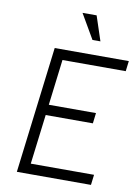

<svg xmlns="http://www.w3.org/2000/svg" viewBox="-98 -980 763 1046"><g transform="rotate(10 283.0 -457.5)"><path d="M350 -915 395 -779H351L272 -915ZM156 -700H566L559 -643H209L178 -390H439L432 -332H171L137 -57H487L480 0H70Z"/></g></svg>

Font: Haskoy Light
Style: Italic
Weight: 300
Designer: Ertekin Erdin
Foundry: Ertekin Erdin
Version: Version 2.000; ttfautohint (v1.8.4.7-5d5b)